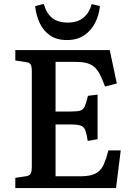

<svg xmlns="http://www.w3.org/2000/svg" viewBox="-20 -958 682 978"><path d="M58 0V-52L111 -60Q130 -63 136 -73Q142 -83 142 -112V-595Q142 -621 135.5 -630.5Q129 -640 109 -642L58 -650V-703H539L575 -533L515 -517Q501 -556 488 -580.5Q475 -605 458.5 -618.5Q442 -632 418 -637.5Q394 -643 359 -643H263V-390H341Q373 -390 388.5 -394.5Q404 -399 411.5 -416Q419 -433 428 -470L477 -476V-249L427 -240Q421 -278 414 -295.5Q407 -313 390 -318.5Q373 -324 341 -324H263V-60H386Q422 -60 445 -66Q468 -72 484 -86Q500 -100 511 -126Q522 -152 532 -192H595L571 0ZM321 -754Q269 -754 235 -777.5Q201 -801 182.5 -840Q164 -879 159 -927L203 -938Q217 -889 246.5 -866Q276 -843 325 -843Q375 -843 405 -868Q435 -893 447 -937L489 -927Q485 -883 465.5 -843.5Q446 -804 410 -779Q374 -754 321 -754Z"/></svg>

Font: Literata 18pt Medium
Style: Regular
Weight: 500
Designer: Latin by Veronika Burian and Jose Scaglione. Greek by Irene Vlachou. Cyrillic by Vera Evstafieva.
Foundry: TypeTogether
Version: Version 3.103;gftools[0.9.29]